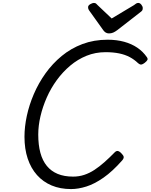

<svg xmlns="http://www.w3.org/2000/svg" viewBox="-20 -1271 1027 1310"><path d="M465 19Q391 19 332.5 -5.5Q274 -30 232.5 -76.5Q191 -123 169 -189Q147 -255 147 -338Q147 -406 163 -480.5Q179 -555 211 -629.5Q243 -704 290.5 -770.5Q338 -837 401 -889Q464 -941 542.5 -970.5Q621 -1000 714 -1000Q776 -1000 827 -986Q878 -972 917 -945.5Q956 -919 982 -881Q990 -870 985.5 -861.5Q981 -853 967 -842Q954 -832 944.5 -830.5Q935 -829 921 -841Q896 -865 865 -881.5Q834 -898 793.5 -906.5Q753 -915 700 -915Q631 -915 570.5 -890.5Q510 -866 459 -823Q408 -780 367.5 -724.5Q327 -669 299 -605.5Q271 -542 256 -477.5Q241 -413 241 -353Q241 -282 255.5 -228.5Q270 -175 299.5 -139Q329 -103 373.5 -84.5Q418 -66 479 -66Q519 -66 555 -78Q591 -90 624.5 -112Q658 -134 692.5 -164.5Q727 -195 764 -233Q776 -244 787.5 -240Q799 -236 809 -224Q823 -210 824 -200Q825 -190 814 -177Q748 -102 686.5 -59Q625 -16 569.5 1.5Q514 19 465 19ZM923 -1251Q935 -1251 944.5 -1239Q954 -1227 954 -1216Q954 -1206 951 -1201Q948 -1196 943 -1192L781 -1066Q765 -1054 752 -1048.5Q739 -1043 723 -1043Q710 -1043 699.5 -1050Q689 -1057 681 -1070L588 -1200Q583 -1208 582 -1213Q581 -1218 581 -1222Q581 -1234 596 -1242.5Q611 -1251 620 -1251Q631 -1251 636 -1246Q641 -1241 647 -1235L742 -1145L894 -1236Q900 -1240 907 -1245.5Q914 -1251 923 -1251Z"/></svg>

Font: Playwrite CZ
Style: Regular
Weight: 400
Designer: Veronika Burian, José Scaglione
Foundry: TypeTogether
Version: Version 1.002